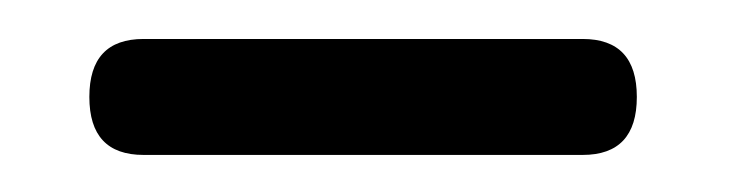

<svg xmlns="http://www.w3.org/2000/svg" viewBox="-20 -640 387 101"><path d="M27 -589Q27 -619.5 55.5 -619.5H286.5Q315 -619.5 315 -589Q315 -558.5 286.5 -558.5H55.5Q27 -558.5 27 -589Z"/></svg>

Font: Fraunces 9pt S050
Style: Regular
Weight: 400
Version: Version 1.000; ttfautohint (v1.8.3)